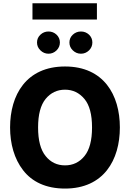

<svg xmlns="http://www.w3.org/2000/svg" viewBox="-20 -1126 779 1152"><path d="M174.8 -1106.4V-1008.8H561.5V-1106.4ZM370.1 -727.1C137.2 -727.1 40.5 -556.2 40.5 -361.3C40.5 -263.7 65.4 -172.9 118.7 -104.5C171.4 -36.1 254.4 5.4 370.1 5.4C602.5 5.4 699.2 -166 699.2 -361.3C699.2 -556.2 602.5 -727.1 370.1 -727.1ZM370.1 -587.9C417 -587.9 455.6 -569.3 486.3 -532.7C517.1 -496.1 532.2 -439 532.2 -361.3C532.2 -283.7 517.1 -226.6 486.8 -189.5C456.5 -152.3 417.5 -133.8 370.1 -133.8C322.8 -133.8 283.7 -152.3 253.9 -189.5C223.6 -226.6 208.5 -283.7 208.5 -361.3C208.5 -438.5 223.6 -495.6 253.9 -532.7C284.2 -569.3 322.8 -587.9 370.1 -587.9ZM202.1 -871.1C202.1 -852.5 209 -836.9 222.7 -823.7C236.3 -810.5 252.4 -803.7 271 -803.7C289.6 -803.7 305.7 -810.5 319.3 -823.7C332.5 -836.9 339.4 -852.5 339.4 -871.1C339.4 -889.6 332.5 -905.3 319.3 -918C305.7 -930.7 289.6 -937 271 -937C252.4 -937 236.3 -930.7 222.7 -918C209 -905.3 202.1 -889.6 202.1 -871.1ZM396.5 -871.1C396.5 -852.5 403.3 -836.9 417 -823.7C430.7 -810.5 446.8 -803.7 465.8 -803.7C484.4 -803.7 500.5 -810.5 514.2 -823.7C527.3 -836.9 534.2 -852.5 534.2 -871.1C534.2 -889.6 527.3 -905.3 514.2 -918C500.5 -930.7 484.4 -937 465.8 -937C446.8 -937 430.7 -930.7 417 -918C403.3 -905.3 396.5 -889.6 396.5 -871.1Z"/></svg>

Font: Estedad ExtraBold
Style: Regular
Weight: 800
Designer: Amin Abedi
Version: Version 7.3